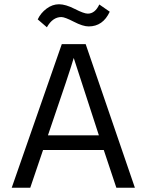

<svg xmlns="http://www.w3.org/2000/svg" viewBox="-20 -881 688 901"><path d="M268 -801Q227 -801 200 -753L157 -790Q171 -820 198.5 -840.5Q226 -861 257 -861Q288 -861 331 -839Q374 -817 392 -817Q426 -817 446 -860L495 -826Q463 -757 396 -757Q369 -757 326.5 -779Q284 -801 268 -801ZM122 0H35L270 -674H382L613 0H526L467 -177H182ZM326 -609Q312 -558 205 -246H444Z"/></svg>

Font: Hind Colombo
Style: Regular
Weight: 400
Designer: Jyotish Sonowal, Aditi Pimprikar
Foundry: Indian Type Foundry
Version: Version 1.000;PS 1.0;hotconv 1.0.86;makeotf.lib2.5.63406; tt